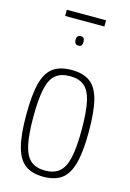

<svg xmlns="http://www.w3.org/2000/svg" viewBox="-126 -887 648 959"><g transform="rotate(15 198.0 -408.0)"><path d="M36 -266Q36 -370 51.5 -430Q67 -490 102.5 -516Q138 -542 198 -542Q258 -542 293.5 -516Q329 -490 344.5 -430Q360 -370 360 -266Q360 -162 343.5 -101.5Q327 -41 291.5 -15.5Q256 10 198 10Q140 10 104.5 -15.5Q69 -41 52.5 -101.5Q36 -162 36 -266ZM73 -266Q73 -172 85.5 -119Q98 -66 125.5 -44Q153 -22 198 -22Q243 -22 270.5 -44Q298 -66 310.5 -119Q323 -172 323 -266Q323 -359 311 -412.5Q299 -466 271.5 -488Q244 -510 198 -510Q152 -510 124.5 -488Q97 -466 85 -412.5Q73 -359 73 -266ZM198 -668Q177 -668 177 -693Q177 -717 198 -717Q210 -717 214 -710.5Q218 -704 218 -693Q218 -681 214 -674.5Q210 -668 198 -668ZM96 -794V-826H299V-794Z"/></g></svg>

Font: Georama SemiCondensed ExtraLight
Style: Regular
Weight: 200
Width: 4
Designer: Jean-Baptiste Levee
Foundry: Production Type
Version: Version 1.000